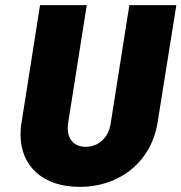

<svg xmlns="http://www.w3.org/2000/svg" viewBox="-20 -720 707 748"><path d="M290 8C449 8 570 -92 594 -243L667 -700H484L411 -238C403 -184 364 -148 314 -148C270 -148 244 -176 244 -220C244 -226 244 -232 245 -238L318 -700H136L64 -243C61 -227 60 -211 60 -196C60 -72 148 8 290 8Z"/></svg>

Font: Arthouse Owned Black
Style: Italic
Weight: 900
Italic angle: -10°
Designer: Jeremy Tribby
Foundry: Tribby Type
Version: Version 1.000;PS 001.000;hotconv 1.0.88;makeotf.lib2.5.64775